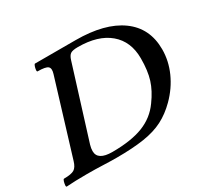

<svg xmlns="http://www.w3.org/2000/svg" viewBox="-147 -856 1110 1051"><g transform="rotate(-30 408.0 -331.0)"><path d="M-4 4Q-9 4 -8 -7Q-7 -18 -3.5 -29.5Q0 -41 5 -41Q51 -41 69.5 -52.5Q88 -64 98 -98L241 -566Q251 -598 237 -610Q223 -622 173 -622Q168 -622 169 -633Q170 -644 174 -655Q178 -666 182 -666H438Q622 -666 723 -593Q824 -520 824 -386Q824 -313 793 -243.5Q762 -174 705 -117Q659 -71 607.5 -44.5Q556 -18 485 -7Q414 4 312 4Q273 4 226 2Q179 0 125 0Q85 0 54.5 1Q24 2 -4 4ZM307 -35Q426 -35 501.5 -64.5Q577 -94 623 -159Q664 -215 681 -269Q698 -323 698 -401Q698 -508 627.5 -567.5Q557 -627 430 -627Q396 -627 383 -618Q370 -609 362 -583L221 -131Q215 -111 215 -93Q215 -35 307 -35Z"/></g></svg>

Font: Junicode SmExp
Style: Bold Italic
Weight: 700
Width: 6
Italic angle: -11°
Designer: Peter S. Baker
Version: Version 2.205; ttfautohint (v1.8.4)